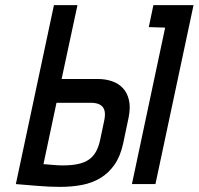

<svg xmlns="http://www.w3.org/2000/svg" viewBox="-20 -720 777 751"><path d="M562 -614 626 -612 496 0H588L737 -700H580ZM364 -411H221L283 -700H191L42 0Q42 0 53.5 1Q65 2 84 3.5Q103 5 126 7Q149 9 172.5 10Q196 11 215 11Q260 11 300 3.5Q340 -4 372.5 -23.5Q405 -43 428 -76Q451 -109 462 -160L483 -260Q491 -299 484.5 -328Q478 -357 460.5 -375.5Q443 -394 417.5 -402.5Q392 -411 364 -411ZM372 -174Q366 -146 355.5 -127Q345 -108 328 -96Q311 -84 285.5 -78.5Q260 -73 225 -73Q216 -73 206 -73.5Q196 -74 186 -75Q176 -76 168.5 -76.5Q161 -77 156 -77.5Q151 -78 150 -78L201 -318H338Q349 -318 360 -315Q371 -312 379 -304.5Q387 -297 389.5 -284Q392 -271 388 -250Z"/></svg>

Font: Advent Pro SemiBold
Style: Italic
Weight: 600
Italic angle: -12°
Version: Version 3.000